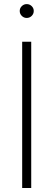

<svg xmlns="http://www.w3.org/2000/svg" viewBox="-20 -935 266 955"><path d="M135.3 -727.5V0H90.3V-727.5ZM112.8 -845.7Q98.6 -845.7 88.4 -856Q78.1 -866.2 78.1 -880.4Q78.1 -894.5 88.4 -904.5Q98.6 -914.6 112.8 -914.6Q127.4 -914.6 137.7 -904.5Q147.9 -894.5 147.9 -880.4Q147.9 -866.2 137.7 -856Q127.4 -845.7 112.8 -845.7Z"/></svg>

Font: Inter 24pt ExtraLight
Style: Regular
Weight: 250
Designer: Rasmus Andersson
Foundry: rsms
Version: Version 4.001;git-66647c0bb